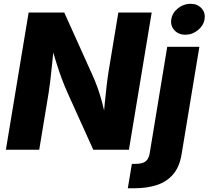

<svg xmlns="http://www.w3.org/2000/svg" viewBox="-20 -794 1106 1018"><path d="M11.2 0 131.8 -727.5H320.8L468.8 -398.9Q483.4 -367.2 496.1 -332.3Q508.8 -297.4 520.5 -254.6Q532.2 -211.9 542.5 -156.2H526.9Q530.8 -196.3 535.4 -244.9Q540 -293.5 545.4 -339.6Q550.8 -385.7 556.2 -418L607.4 -727.5H784.2L663.6 0H474.6L338.4 -301.3Q320.3 -342.3 306.6 -379.2Q293 -416 279.3 -459.7Q265.6 -503.4 248 -562.5H267.1Q261.7 -509.3 256.8 -459.7Q252 -410.2 247.1 -369.4Q242.2 -328.6 237.8 -301.3L188 0ZM866.7 -545.9H1037.1L942.9 23.4Q932.1 90.3 898.4 129.9Q864.7 169.4 812.3 186.8Q759.8 204.1 692.4 204.1H657.7L679.2 74.7H699.7Q735.8 74.7 752.2 61.5Q768.6 48.3 773.4 20.5ZM962.9 -609.9Q926.3 -609.9 904.5 -633.8Q882.8 -657.7 888.2 -691.9Q894 -726.6 923.8 -750.2Q953.6 -773.9 990.2 -773.9Q1026.9 -773.9 1048.6 -750Q1070.3 -726.1 1064.5 -691.9Q1059.1 -658.2 1029.3 -634Q999.5 -609.9 962.9 -609.9Z"/></svg>

Font: Inter ExtraBold
Style: Italic
Weight: 800
Italic angle: -9.3988°
Designer: Rasmus Andersson
Foundry: rsms
Version: Version 4.001;git-66647c0bb